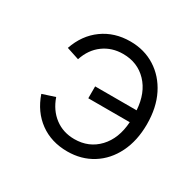

<svg xmlns="http://www.w3.org/2000/svg" viewBox="-118 -628 785 770"><g transform="rotate(30 274.5 -243.5)"><path d="M279 11Q205 11 151.5 -28Q98 -67 74 -137L132 -156Q150 -104 188.5 -75Q227 -46 279 -46Q346 -46 389.5 -92Q433 -138 438 -216H246V-271H438Q433 -349 389.5 -394.5Q346 -440 279 -440Q227 -440 188 -411.5Q149 -383 132 -331L74 -350Q98 -420 152 -459Q206 -498 279 -498Q344 -498 394.5 -466Q445 -434 473.5 -377Q502 -320 502 -243Q502 -167 473.5 -109.5Q445 -52 394.5 -20.5Q344 11 279 11Z"/></g></svg>

Font: Zen Kaku Gothic Antique
Style: Regular
Weight: 400
Designer: Yoshimichi Ohira
Foundry: Positype
Version: Version 1.001